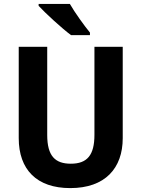

<svg xmlns="http://www.w3.org/2000/svg" viewBox="-20 -954 725 984"><path d="M338 -934H178V-924C212 -887 299 -807 344 -774H441V-787C413 -821 363 -890 338 -934ZM609 -246V-714H464V-263C464 -159 427 -115 343 -115C263 -115 222 -154 222 -262V-714H76V-246C76 -85 168 10 340 10C519 10 609 -92 609 -246Z"/></svg>

Font: Noto Sans Arabic UI SmCn
Style: Bold
Weight: 700
Width: 4
Designer: Monotype Design Team, Nadine Chahine and Nizar Qandah
Foundry: Monotype Imaging Inc.
Version: Version 2.010